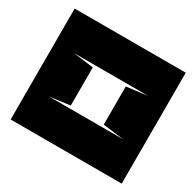

<svg xmlns="http://www.w3.org/2000/svg" viewBox="-140 -799 980 958"><g transform="rotate(30 350.0 -319.5)"><path d="M138 -445H565L445 -430V-210L565 -195H136L255 -210V-430L138 -445ZM670 0V-639H30V0H670Z"/></g></svg>

Font: Banana Brick
Style: Regular
Weight: 400
Designer: artmaker
Foundry: artmaker
Version: Version 4.000 2011 initial release